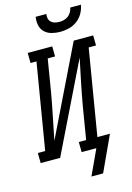

<svg xmlns="http://www.w3.org/2000/svg" viewBox="-188 -1033 885 1286"><g transform="rotate(-15 254.5 -390.0)"><path d="M329 -815Q299 -815 270.5 -822.5Q242 -830 222 -849Q202 -868 196 -896.5Q190 -925 195 -955H269Q266 -939 269.5 -924Q273 -909 283.5 -899Q294 -889 309 -885Q324 -881 340 -881Q356 -881 372 -885Q388 -889 401.5 -899Q415 -909 423.5 -924Q432 -939 435 -955H509Q504 -925 488 -896.5Q472 -868 446 -849Q420 -830 389.5 -822.5Q359 -815 329 -815ZM279 175 360 0H258L257 -70H308L345 -294Q359 -374 375.5 -454Q392 -534 409 -615L109 0H-26L-27 -70H24L123 -665H82L81 -735H251L252 -665H201L164 -441Q150 -361 133.5 -281Q117 -201 101 -120L400 -735H535L536 -665H485L386 -70H473L360 175Z"/></g></svg>

Font: Iosevka Curly Slab
Style: Italic
Weight: 400
Italic angle: -9°
Monospace: yes
Designer: Belleve Invis
Foundry: Belleve Invis
Version: Version 22.1.2; ttfautohint (v1.8.4)